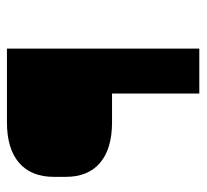

<svg xmlns="http://www.w3.org/2000/svg" viewBox="-40 -540 580 539"><g transform="rotate(-90 249.5 -270.0)"><path d="M383 -540V0H257V-245H176Q102 -245 62.5 -278.5Q23 -312 23 -375V-408Q23 -472 62.5 -506Q102 -540 176 -540Z"/></g></svg>

Font: Pathway Extreme 28pt SemiBold
Style: Regular
Weight: 600
Designer: Eduardo Rodriguez Tunni
Foundry: Eduardo Rodriguez Tunni
Version: Version 1.001;gftools[0.9.26]